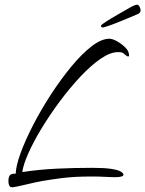

<svg xmlns="http://www.w3.org/2000/svg" viewBox="-20 -781 619 818"><path d="M34 17Q25 17 22 13.5Q19 10 17 2Q16 -2 16 -5.5Q16 -9 16 -12Q16 -26 22 -34Q28 -42 47 -41Q48 -75 68 -129.5Q88 -184 121.5 -249Q155 -314 197 -378.5Q239 -443 283.5 -497Q328 -551 370 -583.5Q412 -616 446 -616Q459 -616 478 -605.5Q497 -595 512.5 -580Q528 -565 529 -551Q529 -550 529.5 -549.5Q530 -549 530 -547Q530 -540 525 -540Q512 -547 507 -553Q502 -559 483 -559Q450 -559 408.5 -530.5Q367 -502 322.5 -454.5Q278 -407 235.5 -350Q193 -293 158 -235.5Q123 -178 101 -128.5Q79 -79 75 -48Q148 -59 223 -62.5Q298 -66 372 -66Q425 -66 454 -61.5Q483 -57 494.5 -50Q506 -43 506 -37Q506 -26 469 -26Q452 -26 427.5 -27.5Q403 -29 377 -29Q334 -29 304 -27.5Q274 -26 242 -22Q210 -18 160 -10Q152 -9 132.5 -4.5Q113 0 91.5 5Q70 10 53.5 13.5Q37 17 34 17ZM419 -664Q410 -664 410 -671Q411 -673 413 -675Q415 -677 416 -678Q431 -689 453.5 -702.5Q476 -716 499 -729Q522 -742 536 -750Q549 -757 555 -759Q561 -761 565 -761Q571 -760 575 -751.5Q579 -743 579 -738Q579 -731 575.5 -727Q572 -723 567 -721Q560 -718 537.5 -708.5Q515 -699 489 -688.5Q463 -678 442.5 -671Q422 -664 419 -664Z"/></svg>

Font: Hurricane
Style: Regular
Weight: 400
Designer: Robert E. Leuschke
Foundry: Robert E. Leuschke
Version: Version 1.010; ttfautohint (v1.8.3)